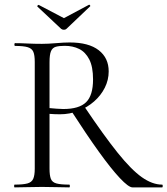

<svg xmlns="http://www.w3.org/2000/svg" viewBox="-20 -812 725 832"><path d="M554 0Q537.4 0 499.5 -40.2Q461.6 -80.4 408.2 -154.7Q354.8 -229 288.6 -331.8L345.4 -350.4Q430.2 -224.4 489.5 -150.5Q548.8 -76.6 594.4 -44.3Q640 -12 682.4 -12Q685.2 -12 685.2 -6Q685.2 0 682.4 0Q632.4 0 600.8 0Q569.2 0 554 0ZM282 -628Q364.4 -628 407.7 -594.5Q451 -561 451 -502.6Q451 -465.4 434.1 -431.8Q417.2 -398.2 387.9 -372.5Q358.6 -346.8 320.5 -331.8Q282.4 -316.8 240 -316.8Q230 -316.8 217.5 -317.2Q205 -317.6 194.6 -318.6V-81Q194.6 -52 200.4 -37Q206.2 -22 224.8 -17Q243.4 -12 280 -12Q282.8 -12 282.8 -6Q282.8 0 280 0Q255.6 0 226.4 -1Q197.2 -2 161.6 -2Q128.8 -2 98.3 -1Q67.8 0 43.4 0Q41.2 0 41.2 -6Q41.2 -12 43.4 -12Q80 -12 98.6 -17Q117.2 -22 123.9 -37Q130.6 -52 130.6 -81V-544Q130.6 -573 124.4 -587.5Q118.2 -602 100 -607.5Q81.8 -613 45.2 -613Q42.4 -613 42.4 -619Q42.4 -625 45.2 -625Q68.8 -625 98.8 -623.5Q128.8 -622 161.6 -622Q188.4 -622 223.1 -625Q257.8 -628 282 -628ZM383.2 -467.8Q383.2 -522.8 366.8 -554.6Q350.4 -586.4 323 -599.9Q295.6 -613.4 260.6 -613.4Q236.8 -613.4 222.1 -609.3Q207.4 -605.2 201 -590.3Q194.6 -575.4 194.6 -542V-343.6Q208.6 -342.4 225 -341Q241.4 -339.6 254.2 -339.6Q323.2 -339.6 353.2 -369.2Q383.2 -398.8 383.2 -467.8ZM245 -687 142 -783.6Q140.2 -785.8 143.6 -788.8Q147 -791.8 148 -790.6L257 -733.4L365 -791Q367 -792.8 369.9 -789.4Q372.8 -786 370 -784L268 -687Q264 -683 257 -683Q250 -683 245 -687Z"/></svg>

Font: Cormorant Light
Style: Regular
Weight: 300
Designer: Christian Thalmann (Catharsis Fonts)
Foundry: Catharsis Fonts
Version: Version 4.000